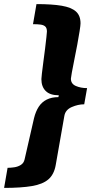

<svg xmlns="http://www.w3.org/2000/svg" viewBox="-60 -756 468 937"><path d="M118 -736Q194 -736 241 -728Q288 -720 310.5 -700Q333 -680 333 -642Q333 -633 328.5 -604Q324 -575 317 -537.5Q310 -500 302.5 -463.5Q295 -427 290.5 -401.5Q286 -376 286 -372Q286 -347 310 -336.5Q334 -326 365 -326L351 -247Q321 -247 290 -233.5Q259 -220 254 -190L212 49Q204 95 176.5 119Q149 143 96 152Q43 161 -40 161L-23 63Q-9 63 9 60.5Q27 58 41.5 49Q56 40 60 22L106 -179Q114 -212 129 -235Q144 -258 168 -270Q192 -282 225 -282L227 -291Q184 -291 163 -312Q142 -333 142 -370Q142 -374 144.5 -397.5Q147 -421 151.5 -453.5Q156 -486 160 -518.5Q164 -551 166.5 -574.5Q169 -598 169 -602Q169 -619 161 -626.5Q153 -634 138 -636Q123 -638 101 -638Z"/></svg>

Font: Archivo SemiBold Black
Style: Italic
Weight: 900
Italic angle: -10°
Version: Version 2.001